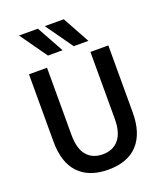

<svg xmlns="http://www.w3.org/2000/svg" viewBox="-185 -1162 1105 1299"><g transform="rotate(-20 368.0 -512.0)"><path d="M109.4 -1042H245.1L352.5 -847.7H247.1ZM294.9 -1042H431.6L538.1 -847.7H432.6ZM83 -289.1V-772.5H212.9V-289.1Q212.9 -189.5 253.9 -141.1Q294.9 -92.8 368.2 -92.8Q443.4 -92.8 484.4 -143.1Q525.4 -193.4 525.4 -289.1V-772.5H654.3V-289.1Q654.3 -141.6 582 -62Q509.8 17.6 368.2 17.6Q231.4 17.6 157.2 -59.6Q83 -136.7 83 -289.1Z"/></g></svg>

Font: Gothic A1
Style: Bold
Weight: 700
Version: Version 2.50